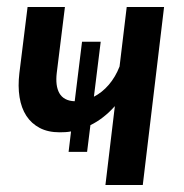

<svg xmlns="http://www.w3.org/2000/svg" viewBox="-20 -530 528 550"><path d="M59 -510H166L142.5 -320.5Q140.5 -303 142.2 -288.5Q144 -274 150 -263.2Q156 -252.5 167 -246.5Q178 -240.5 194 -240L215 -410.5H268.5L249 -253Q272.5 -265 291.5 -287Q310.5 -309 322.5 -339.5L343 -510H450L389 0H282L309 -226Q277 -190 239 -171.5L229.5 -95H176.5L183.5 -153.5Q175.5 -152 167.5 -151.5Q159.5 -151 151 -151Q117.5 -151 93.8 -163.5Q70 -176 55.5 -198.2Q41 -220.5 36 -251.8Q31 -283 35.5 -320.5Z"/></svg>

Font: Lato Semibold
Style: Italic
Weight: 600
Italic angle: -7°
Designer: Lukasz Dziedzic
Foundry: tyPoland Lukasz Dziedzic
Version: Version 2.006; 2014-01-15